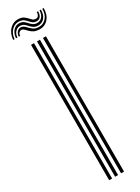

<svg xmlns="http://www.w3.org/2000/svg" viewBox="-257 -965 716 983"><g transform="rotate(-30 101.5 -473.5)"><path d="M130 0V-800H147.5V0ZM59.5 0V-800H77V0ZM94.8 0V-800H112.2V0ZM-7 -867.5Q-4.2 -904.8 18.4 -927.2Q41 -949.8 72.5 -946.8Q88.8 -945.5 98.5 -939Q108.2 -932.5 115.4 -924.4Q122.5 -916.2 129.4 -910Q136.2 -903.8 146 -903Q157 -902.2 162.9 -909.8Q168.8 -917.2 169 -931H176.8Q176.8 -911.5 168.4 -900.4Q160 -889.2 143.8 -890Q131.5 -890.8 123.5 -896.9Q115.5 -903 108.6 -911.1Q101.8 -919.2 92.9 -926Q84 -932.8 69.8 -934.2Q43.5 -937.5 23.5 -918.4Q3.5 -899.2 1.2 -867.5ZM9.8 -867.5Q11.8 -896 28 -912.4Q44.2 -928.8 66 -926.2Q79 -924.8 87.6 -918.1Q96.2 -911.5 103.4 -903.2Q110.5 -895 119 -888.6Q127.5 -882.2 140.8 -881.2Q160.2 -880 172.5 -893.5Q184.8 -907 185.2 -931H193.5Q193.5 -901 178.5 -883.4Q163.5 -865.8 139 -867.2Q124.2 -868.2 114.8 -874.8Q105.2 -881.2 97.9 -889.5Q90.5 -897.8 82.6 -904.4Q74.8 -911 63.2 -912.2Q45.8 -914.2 32.5 -901.5Q19.2 -888.8 18 -867.5ZM26 -867.5Q27.5 -885.2 37.6 -895.5Q47.8 -905.8 61.2 -904Q71.2 -902.5 78.6 -896.1Q86 -889.8 93.5 -881.5Q101 -873.2 111 -866.8Q121 -860.2 136.5 -859.2Q164.5 -856.8 183.2 -876.9Q202 -897 201.5 -931H210Q209.8 -891.2 188.8 -868Q167.8 -844.8 133.5 -846.8Q116.5 -847.8 105 -853.9Q93.5 -860 85.5 -868Q77.5 -876 71.2 -882.5Q65 -889 58.2 -890.8Q50.2 -892.8 42.5 -886.6Q34.8 -880.5 34.2 -867.5Z"/></g></svg>

Font: Big Shoulders Inline Text Thin Medium
Style: Regular
Weight: 500
Version: Version 2.002